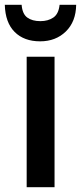

<svg xmlns="http://www.w3.org/2000/svg" viewBox="-45 -779 337 799"><path d="M182 0H66V-543H182ZM272 -759Q271 -689 229 -648Q187 -607 122 -607Q55 -607 16 -646Q-23 -685 -25 -759H45Q48 -721 68.5 -706Q89 -691 123 -691Q155 -691 177 -706Q199 -721 203 -759Z"/></svg>

Font: Noto Sans Condensed SemiBold
Style: Regular
Weight: 600
Width: 3
Designer: Monotype Design Team
Foundry: Monotype Imaging Inc.
Version: Version 2.013; ttfautohint (v1.8.4.7-5d5b)